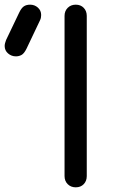

<svg xmlns="http://www.w3.org/2000/svg" viewBox="-176 -801 491 821"><path d="M148 0Q127 0 113.5 -13.5Q100 -27 100 -48V-733Q100 -754 113.5 -767.5Q127 -781 148 -781Q169 -781 182 -767.5Q195 -754 195 -733V-48Q195 -27 182 -13.5Q169 0 148 0ZM-108 -560Q-127 -560 -141.5 -572.5Q-156 -585 -156 -604Q-156 -610 -154.5 -616Q-153 -622 -150 -630L-94 -747Q-85 -766 -74.5 -773.5Q-64 -781 -47 -781Q-28 -781 -14 -768.5Q0 -756 0 -737Q0 -732 -1 -726Q-2 -720 -5 -714L-63 -592Q-73 -572 -84 -566Q-95 -560 -108 -560Z"/></svg>

Font: Comfortaa SemiBold
Style: Regular
Weight: 600
Designer: Johan Aakerlund
Foundry: Johan Aakerlund
Version: Version 3.104; ttfautohint (v1.8.1.43-b0c9)